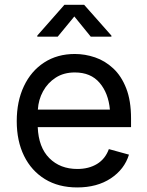

<svg xmlns="http://www.w3.org/2000/svg" viewBox="-20 -781 623 812"><path d="M306.6 11.7Q227.5 11.7 170.2 -23.4Q112.8 -58.6 81.8 -121.6Q50.8 -184.6 50.8 -268.6Q50.8 -352.5 81.1 -416.5Q111.3 -480.5 166.7 -516.6Q222.2 -552.7 296.4 -552.7Q339.8 -552.7 382.1 -538.3Q424.3 -523.9 458.7 -491.9Q493.2 -460 513.7 -407.7Q534.2 -355.5 534.2 -279.8V-243.2H139.6Q143.1 -157.7 188.7 -112.1Q234.4 -66.4 307.1 -66.4Q355.5 -66.4 390.4 -87.6Q425.3 -108.9 440.4 -150.4L525.4 -127Q506.3 -64.9 448.5 -26.6Q390.6 11.7 306.6 11.7ZM140.1 -317.4H444.8Q438.5 -387.2 401.1 -430.9Q363.8 -474.6 296.4 -474.6Q249.5 -474.6 215.6 -452.6Q181.6 -430.7 162.1 -395Q142.6 -359.4 140.1 -317.4ZM224.1 -626H137.7V-630.4L252.4 -760.7H335.9L451.2 -630.4V-626H363.8L294.4 -711.4Z"/></svg>

Font: Inter-Regular
Style: Regular
Weight: 400
Designer: Rasmus Andersson
Foundry: rsms
Version: Version 4.000;git-a52131595